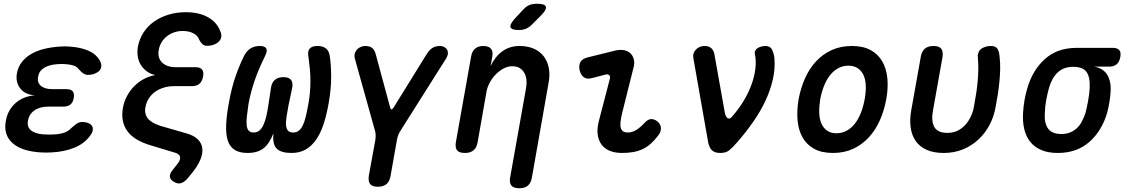

<svg xmlns="http://www.w3.org/2000/svg" viewBox="-20 -805 6040 1023"><path d="M514 -478Q521 -464 519.5 -450.5Q518 -437 508.5 -427.5Q499 -418 483.5 -412Q468 -406 447 -406Q439 -406 433 -409Q427 -412 421 -416Q415 -420 409.5 -426Q404 -432 397 -439Q389 -450 373 -455.5Q357 -461 333 -463Q320 -464 308 -464Q296 -464 284 -463Q242 -460 215 -443.5Q188 -427 183 -396Q177 -366 197.5 -348Q218 -330 259 -330H334Q358 -330 367.5 -318.5Q377 -307 373 -283Q369 -259 355 -248Q341 -237 317 -237H238Q193 -237 164 -217Q135 -197 129 -162Q123 -128 145.5 -110Q168 -92 212 -89Q227 -88 242.5 -88Q258 -88 273 -89Q302 -91 323 -98.5Q344 -106 358 -121Q366 -128 373 -134Q380 -140 386.5 -144.5Q393 -149 400.5 -152Q408 -155 417 -155Q437 -155 451 -149Q465 -143 470.5 -133.5Q476 -124 474 -110.5Q472 -97 460 -82Q431 -41 378.5 -19Q326 3 257 7Q242 8 226.5 8Q211 8 196 7Q147 4 110 -8Q73 -20 48 -41.5Q23 -63 13.5 -93Q4 -123 11 -160Q21 -219 63 -256Q105 -293 167 -297Q115 -300 88.5 -333Q62 -366 70 -414Q76 -447 95 -472.5Q114 -498 144 -516Q174 -534 213.5 -544Q253 -554 300 -557Q313 -558 325 -558Q337 -558 349 -557Q412 -553 454 -533.5Q496 -514 514 -478Z M1042 -592Q1035 -614 1011.5 -627Q988 -640 952 -640Q929 -640 907.5 -632.5Q886 -625 869 -611.5Q852 -598 841 -580Q830 -562 826 -540Q818 -498 843 -472.5Q868 -447 918 -447H1021Q1046 -447 1056.5 -434.5Q1067 -422 1062 -397Q1057 -371 1042.5 -358.5Q1028 -346 1003 -346H907Q878 -346 852 -338Q826 -330 806 -315.5Q786 -301 772.5 -280Q759 -259 755 -234Q748 -198 768 -173.5Q788 -149 836 -134L978 -93Q1015 -82 1035 -61.5Q1055 -41 1058 -13.5Q1061 14 1047 47Q1033 80 1003 117L980 145Q962 166 944 171Q926 176 907 164Q886 152 885 135.5Q884 119 902 98L925 69Q942 48 939.5 32Q937 16 914 9L785 -30Q695 -56 658.5 -106.5Q622 -157 635 -231Q641 -264 656.5 -293Q672 -322 694.5 -345Q717 -368 745.5 -383.5Q774 -399 807 -405Q781 -411 762 -425Q743 -439 730.5 -459Q718 -479 714 -504.5Q710 -530 715 -558Q723 -598 744.5 -631.5Q766 -665 799.5 -689Q833 -713 876.5 -726.5Q920 -740 969 -740Q1041 -740 1088.5 -713Q1136 -686 1153 -640Q1161 -624 1159 -609.5Q1157 -595 1147 -584.5Q1137 -574 1120.5 -567.5Q1104 -561 1082 -561Q1069 -561 1060 -568.5Q1051 -576 1042 -592Z M1671 -560Q1700 -560 1716.5 -547Q1733 -534 1737 -507Q1744 -460 1744.5 -397.5Q1745 -335 1731 -254Q1720 -192 1704 -143.5Q1688 -95 1664.5 -61Q1641 -27 1609 -8.5Q1577 10 1533 10Q1478 10 1454.5 -13Q1431 -36 1437 -95Q1415 -38 1383 -14Q1351 10 1299 10Q1255 10 1229 -7.5Q1203 -25 1193 -58Q1183 -91 1185 -140.5Q1187 -190 1199 -254Q1213 -335 1235 -398Q1257 -461 1281 -508Q1294 -534 1315 -547Q1336 -560 1364 -560Q1391 -560 1398.5 -547Q1406 -534 1393 -508Q1375 -471 1361 -438.5Q1347 -406 1336.5 -375Q1326 -344 1318 -314Q1310 -284 1304 -251Q1298 -211 1295 -182.5Q1292 -154 1294.5 -135.5Q1297 -117 1306 -108Q1315 -99 1331 -99Q1349 -99 1361.5 -109Q1374 -119 1383 -138Q1392 -157 1398.5 -184Q1405 -211 1410 -246L1424 -338Q1428 -366 1445 -380Q1462 -394 1490 -394Q1518 -394 1530 -380Q1542 -366 1537 -338L1517 -243Q1510 -206 1506 -178.5Q1502 -151 1504.5 -133.5Q1507 -116 1516 -107.5Q1525 -99 1543 -99Q1559 -99 1571 -108Q1583 -117 1592.5 -135.5Q1602 -154 1609 -182.5Q1616 -211 1623 -251Q1629 -284 1631.5 -314Q1634 -344 1634 -374.5Q1634 -405 1631 -437.5Q1628 -470 1623 -506Q1618 -533 1630.5 -546.5Q1643 -560 1671 -560Z M1993 190Q1964 190 1952.5 176Q1941 162 1945 132L1980 -60Q1982 -74 1981.5 -87Q1981 -100 1977 -112L1870 -495Q1867 -509 1870.5 -520.5Q1874 -532 1882 -541Q1890 -550 1902 -555Q1914 -560 1926 -560Q1948 -560 1961.5 -550.5Q1975 -541 1982 -516L2058 -235Q2061 -222 2066 -222Q2071 -222 2079 -235L2253 -516Q2269 -541 2285.5 -550.5Q2302 -560 2324 -560Q2336 -560 2346 -555Q2356 -550 2361.5 -541Q2367 -532 2366.5 -520.5Q2366 -509 2358 -495L2116 -112Q2108 -100 2102.5 -87Q2097 -74 2095 -60L2061 132Q2056 162 2039 176Q2022 190 1993 190Z M2816 -676Q2800 -659 2782.5 -652Q2765 -645 2745 -645Q2705 -645 2700 -660Q2695 -675 2725 -708L2766 -752Q2784 -772 2801.5 -778.5Q2819 -785 2842 -785Q2884 -785 2888.5 -769Q2893 -753 2862 -722ZM2572 -316 2525 -48Q2520 -18 2503 -4Q2486 10 2457 10Q2427 10 2415.5 -4Q2404 -18 2409 -48L2490 -503Q2495 -532 2511.5 -546Q2528 -560 2555 -560Q2583 -560 2595.5 -546Q2608 -532 2603 -503L2594 -453Q2618 -504 2657 -532Q2696 -560 2748 -560Q2792 -560 2824.5 -545.5Q2857 -531 2877 -505Q2897 -479 2904 -443Q2911 -407 2903 -364L2814 141Q2809 170 2792.5 184Q2776 198 2747 198Q2717 198 2705 184Q2693 170 2698 141L2783 -336Q2787 -358 2785 -379Q2783 -400 2774 -416Q2765 -432 2749.5 -442Q2734 -452 2709 -452Q2684 -452 2661 -439Q2638 -426 2619.5 -406.5Q2601 -387 2588.5 -363Q2576 -339 2572 -316Z M3130 -388Q3106 -382 3090 -394Q3074 -406 3068 -432Q3063 -458 3073 -475Q3083 -492 3110 -499L3256 -535Q3284 -542 3305.5 -537.5Q3327 -533 3340 -520Q3353 -507 3357.5 -487Q3362 -467 3355 -443L3297 -211Q3288 -176 3286 -154.5Q3284 -133 3288.5 -121Q3293 -109 3302 -104Q3311 -99 3324 -99Q3349 -99 3371 -113Q3393 -127 3414 -150Q3432 -170 3449.5 -170.5Q3467 -171 3484 -157Q3501 -142 3501.5 -122Q3502 -102 3487 -83Q3468 -58 3448 -40Q3428 -22 3405 -11Q3382 0 3355 5Q3328 10 3294 10Q3258 10 3230 -1Q3202 -12 3185.5 -34Q3169 -56 3164.5 -88.5Q3160 -121 3172 -165L3229 -384Q3233 -397 3226.5 -404Q3220 -411 3208 -408Z M3753 -48 3674 -497Q3672 -511 3676 -522Q3680 -533 3689 -542Q3698 -551 3709.5 -555.5Q3721 -560 3734 -560Q3756 -560 3769 -549Q3782 -538 3786 -518L3841 -210Q3845 -184 3856 -176Q3867 -168 3879 -182Q3913 -220 3939.5 -263Q3966 -306 3982.5 -350Q3999 -394 4004.5 -437Q4010 -480 4002 -518Q4000 -528 4004.5 -536Q4009 -544 4017 -549Q4025 -554 4036.5 -557Q4048 -560 4058 -560Q4083 -560 4092.5 -542.5Q4102 -525 4106 -497Q4111 -442 4098.5 -385Q4086 -328 4060 -271.5Q4034 -215 3995 -158.5Q3956 -102 3907 -46Q3885 -21 3867 -5.5Q3849 10 3818 10Q3787 10 3772.5 -5Q3758 -20 3753 -48Z M4418 10Q4358 10 4318 -12Q4278 -34 4256 -73Q4234 -112 4229.5 -164Q4225 -216 4235 -276Q4246 -335 4269 -387Q4292 -439 4327.5 -477.5Q4363 -516 4411 -538Q4459 -560 4519 -560Q4579 -560 4619 -538Q4659 -516 4681 -477.5Q4703 -439 4708 -387.5Q4713 -336 4702 -276Q4691 -216 4668 -164Q4645 -112 4609 -73Q4573 -34 4525.5 -12Q4478 10 4418 10ZM4437 -95Q4467 -95 4492 -109Q4517 -123 4535.5 -147Q4554 -171 4567 -204Q4580 -237 4587 -276Q4594 -314 4593 -347Q4592 -380 4581.5 -403.5Q4571 -427 4551 -441Q4531 -455 4500 -455Q4470 -455 4445 -441Q4420 -427 4401.5 -403Q4383 -379 4370 -346Q4357 -313 4350 -275Q4344 -237 4345 -204Q4346 -171 4356.5 -147Q4367 -123 4386.5 -109Q4406 -95 4437 -95Z M4886 -502Q4891 -532 4908 -546Q4925 -560 4954 -560Q4983 -560 4994.5 -546Q5006 -532 5002 -502L4951 -216Q4946 -190 4947.5 -168Q4949 -146 4957 -130.5Q4965 -115 4982 -106Q4999 -97 5027 -97Q5059 -97 5083 -109Q5107 -121 5124.5 -141Q5142 -161 5153.5 -186Q5165 -211 5169 -236Q5176 -273 5181 -305.5Q5186 -338 5189 -370Q5192 -402 5192.5 -434Q5193 -466 5190 -502Q5190 -506 5189.5 -509.5Q5189 -513 5191 -516Q5195 -540 5216.5 -550Q5238 -560 5258 -560Q5274 -560 5282.5 -555.5Q5291 -551 5295.5 -543.5Q5300 -536 5302.5 -525.5Q5305 -515 5306 -502Q5310 -467 5309 -434.5Q5308 -402 5305 -370Q5302 -338 5297 -305L5285 -236Q5276 -184 5252.5 -139.5Q5229 -95 5193 -61.5Q5157 -28 5110.5 -9Q5064 10 5008 10Q4956 10 4919 -6Q4882 -22 4860.5 -51.5Q4839 -81 4832.5 -123Q4826 -165 4835 -216Z M5890 -450H5810Q5860 -441 5881 -404Q5902 -367 5897 -310Q5895 -284 5890.5 -257.5Q5886 -231 5879 -204Q5851 -108 5784.5 -49Q5718 10 5616 10Q5565 10 5528.5 -5.5Q5492 -21 5469.5 -49Q5447 -77 5437.5 -116.5Q5428 -156 5431 -204Q5433 -237 5438.5 -270Q5444 -303 5454 -336Q5482 -432 5548 -491Q5614 -550 5716 -550H5909Q5934 -550 5944 -537.5Q5954 -525 5949 -500Q5944 -475 5929.5 -462.5Q5915 -450 5890 -450ZM5635 -91Q5661 -91 5681 -99Q5701 -107 5717 -121.5Q5733 -136 5744 -157Q5755 -178 5764 -204Q5772 -237 5778 -270Q5784 -303 5786 -336Q5789 -393 5769.5 -421Q5750 -449 5698 -449Q5647 -449 5615.5 -419Q5584 -389 5569 -336Q5560 -303 5554 -270Q5548 -237 5547 -204Q5543 -151 5563.5 -121Q5584 -91 5635 -91Z"/></svg>

Font: Maple Mono NL SemiBold
Style: Italic
Weight: 600
Italic angle: -10°
Monospace: yes
Designer: subframe7536
Version: Version 7.000